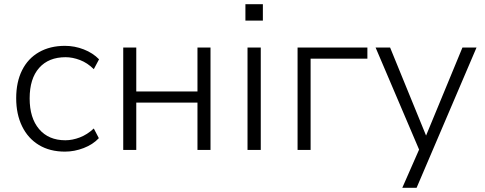

<svg xmlns="http://www.w3.org/2000/svg" viewBox="-20 -713 2308 913"><path d="M289 8Q217 8 165 -23.5Q113 -55 85 -112.5Q57 -170 57 -246Q57 -323 85 -379Q113 -435 165.5 -465Q218 -495 289 -495Q335 -495 378.5 -478Q422 -461 451 -431L426 -384Q396 -414 360.5 -427.5Q325 -441 292 -441Q211 -441 166 -390Q121 -339 121 -245Q121 -152 166 -99Q211 -46 291 -46Q324 -46 359.5 -59.5Q395 -73 426 -102L450 -56Q422 -26 378 -9Q334 8 289 8Z M566 0V-487H628V-278H919V-487H981V0H919V-225H628V0Z M1147 -615V-693H1230V-615ZM1157 0V-487H1220V0Z M1395 0V-487H1727V-434H1457V0Z M1893 180 1980 -18V15L1766 -487H1835L2016 -44H1996L2179 -487H2246L1961 180Z"/></svg>

Font: Nunito Sans 11pt Light
Style: Regular
Weight: 300
Version: Version 3.101;gftools[0.9.27]